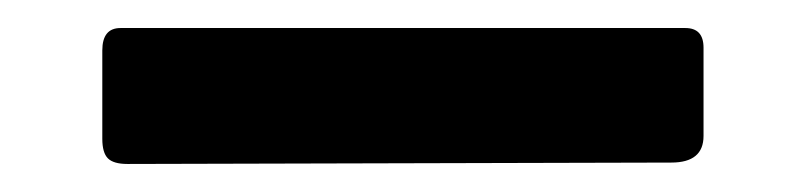

<svg xmlns="http://www.w3.org/2000/svg" viewBox="-20 18 575 137"><path d="M482 115Q482 134 459 134L71 135Q61 135 57 131Q53 127 53 117V54Q53 38 66 38H469Q482 38 482 52Z"/></svg>

Font: Libre Franklin SemiBold
Style: Regular
Weight: 600
Designer: Pablo Impallari, Rodrigo Fuenzalida, Nhung Nguyen
Foundry: Impallari Type
Version: Version 3.000